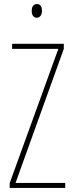

<svg xmlns="http://www.w3.org/2000/svg" viewBox="-20 -931 363 951"><path d="M163 -911C143 -911 137 -893 137 -877C137 -859 145 -843 162 -843C178 -843 188 -857 188 -878C188 -894 182 -911 163 -911ZM303 0V-25H57L296 -689V-714H40V-689H269L28 -24V0Z"/></svg>

Font: Noto Sans Ethiopic ExtraCondensed Thin
Style: Regular
Weight: 100
Width: 2
Designer: Monotype Design Team
Foundry: Monotype Imaging Inc.
Version: Version 2.102